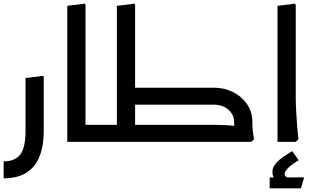

<svg xmlns="http://www.w3.org/2000/svg" viewBox="-20 -778 1723 1053"><path d="M0 200V107Q63 107 91.5 69Q120 31 120 -60V-350L217 -362L220 -354V-60Q220 21 197 79.5Q174 138 125 169Q76 200 0 200Z M449 0 349 -1V-746L446 -758L449 -749ZM349 0V-93H535V0ZM535 0V-93Q547 -93 551 -80.5Q555 -68 555 -47Q555 -27 551 -13.5Q547 0 535 0Z M535 0V-93H623V0ZM535 0Q524 0 519.5 -14Q515 -28 515 -48Q515 -68 519.5 -80.5Q524 -93 535 -93ZM621 0V-746L718 -758L721 -749V0ZM540 0 536 -7 582 -93H721V0ZM688 -204V-297H1069V-204ZM688 0V-93H1069V0ZM1264 -110Q1264 -136 1249.5 -157.5Q1235 -179 1210 -191.5Q1185 -204 1153 -204H1006V-215L1016 -297H1153Q1210 -297 1258 -273Q1306 -249 1335 -206.5Q1364 -164 1364 -110ZM880 0 876 -7 922 -93H1061V0ZM922 0V-93H1173Q1198 -93 1222.5 -91.5Q1247 -90 1263 -88Q1279 -86 1279 -86V0ZM971 -204 967 -211 1013 -297H1131V-204ZM1274 0Q1271 -22 1267.5 -49.5Q1264 -77 1264 -110H1364Q1364 -79 1367 -55Q1370 -31 1373 -14L1358 0Z M1490 213Q1474 189 1474 166Q1474 140 1491 120Q1508 100 1532.5 83Q1557 66 1581 52H1584L1618 101Q1572 129 1556.5 147Q1541 165 1541 176Q1541 184 1546.5 189.5Q1552 195 1560 195ZM1459 255V195H1463Q1475 195 1485 197Q1495 199 1495 199L1512 195H1647V199L1630 255Z M1502 0V-746L1599 -758L1602 -749V-247Q1602 -206 1604.5 -165Q1607 -124 1609.5 -89.5Q1612 -55 1614.5 -34.5Q1617 -14 1617 -14L1602 0Z"/></svg>

Font: Fustat SemiBold
Style: Regular
Weight: 600
Designer: Mohamed Gaber, Khaled Hosny, Laura Garcia Mut
Foundry: Kief Type Foundry, Alif Type Foundry, Hard Type Foundry
Version: Version 1.007